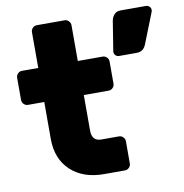

<svg xmlns="http://www.w3.org/2000/svg" viewBox="-80 -785 823 861"><g transform="rotate(-10 331.5 -355.0)"><path d="M16 0ZM340 -155H420Q431 -155 439 -147Q447 -139 447 -128V-27Q447 -16 439 -8Q431 0 420 0H325Q230 0 173.5 -53Q117 -106 117 -197V-365H43Q32 -365 24 -373Q16 -381 16 -392V-493Q16 -504 24 -512Q32 -520 43 -520H117V-683Q117 -694 125 -702Q133 -710 144 -710H270Q281 -710 289 -702Q297 -694 297 -683V-520H410Q421 -520 429 -512Q437 -504 437 -493V-392Q437 -381 429 -373Q421 -365 410 -365H297V-203Q297 -155 340 -155ZM526 -710H641Q650 -710 656.5 -703.5Q663 -697 663 -688Q663 -684 662 -681L607 -542Q595 -510 564 -510H483Q474 -510 467.5 -516.5Q461 -523 461 -532V-534L483 -671Q486 -687 496.5 -698.5Q507 -710 526 -710Z"/></g></svg>

Font: Hezaedrus
Style: Bold
Weight: 700
Designer: Hubert & Fischer
Foundry: Hubert & Fischer
Version: Version 1.10;September 3, 2019;FontCreator 11.5.0.2425 64-bi